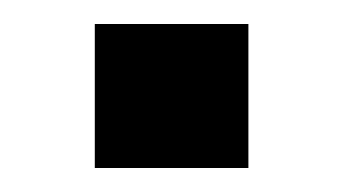

<svg xmlns="http://www.w3.org/2000/svg" viewBox="-20 -379 286 160"><path d="M59 -239V-359H187V-239Z"/></svg>

Font: Saira SemiCondensed SemiBold
Style: Regular
Weight: 600
Width: 4
Designer: Hector Gatti with collaboration of the Omnibus-Type team
Foundry: Omnibus-Type
Version: Version 1.101